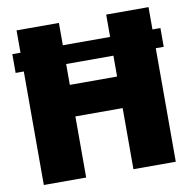

<svg xmlns="http://www.w3.org/2000/svg" viewBox="-82 -820 903 902"><g transform="rotate(-10 370.0 -369.0)"><path d="M16 -541.5V-631H55V-737.5H257V-631H482.5V-737.5H684.5V-631H722.5V-541.5H684.5V0H482.5V-291.5H257V0H55V-541.5ZM257 -442H482.5V-541.5H257Z"/></g></svg>

Font: Epilogue Black
Style: Regular
Weight: 900
Designer: Tyler Finck
Foundry: Etcetera Type Co
Version: Version 2.111; ttfautohint (v1.8.3)